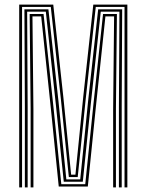

<svg xmlns="http://www.w3.org/2000/svg" viewBox="-20 -820 641 840"><path d="M64 0V-800H213L257.2 -394.5L291.2 -55.8H310L344 -394.5L388.2 -800H537.2V0H524.8V-789.8H399L354.8 -384.8L320 -45.2H281.2L246.5 -384.8L202.2 -789.8H76.5V0ZM114 0V-345.2L109.8 -758.8H170.5L213.8 -352L248.2 -14.2H353L387.5 -352L430.8 -758.8H491.5L487.2 -345.2V0H475V-340.5L479.2 -748.2H441.2L398.2 -340.5L364.2 -4H237L203 -340.5L160.2 -748.2H122L126.2 -340.5V0ZM88.8 0V-356.2L86.8 -779.2H191.8L236 -375.2L270.2 -35H331L365.2 -375.2L409.5 -779.2H514.5L512.5 -356.2V0H500.2V-350L502.5 -769H420.8L376.8 -361.2L342.2 -24.8H259L224.5 -361.2L180.5 -769H98.8L101 -350V0Z"/></svg>

Font: Big Shoulders Inline Text Thin Light
Style: Regular
Weight: 300
Version: Version 2.002